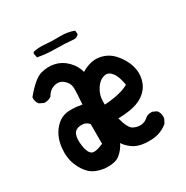

<svg xmlns="http://www.w3.org/2000/svg" viewBox="-138 -693 776 803"><g transform="rotate(-30 250.0 -291.0)"><path d="M141 -4Q100 -10 77.5 -29.5Q55 -49 40 -85.5Q25 -122 30 -168Q35 -214 58.5 -245Q82 -276 112.5 -284Q143 -292 195 -282Q199 -332 199 -357Q199 -382 179.5 -399.5Q160 -417 134.5 -410Q109 -403 96 -378Q80 -366 59 -368L39 -378Q27 -392 29 -413Q80 -475 114 -484Q148 -493 179.5 -486Q211 -479 236 -454Q261 -429 269 -397Q314 -424 354 -417.5Q394 -411 421 -381Q448 -351 459 -316.5Q470 -282 462 -249Q454 -216 429.5 -194.5Q405 -173 370 -165Q335 -157 296 -157Q310 -103 329.5 -93.5Q349 -84 367 -86Q385 -88 398 -100Q411 -112 433 -110L452 -101Q466 -84 462 -61L452 -41Q431 -23 404.5 -15.5Q378 -8 342 -11Q306 -14 283.5 -30.5Q261 -47 251 -64Q238 -37 215 -18.5Q192 0 141 -4ZM184 -99V-194Q169 -212 143.5 -210Q118 -208 110 -188.5Q102 -169 107 -134.5Q112 -100 126.5 -90Q141 -80 184 -99ZM394 -263Q387 -306 371.5 -325.5Q356 -345 337.5 -341.5Q319 -338 305.5 -324Q292 -310 283 -288.5Q274 -267 276 -235Q355 -240 394 -263ZM298 -536Q257 -540 213.5 -540Q170 -540 129 -548L125 -569L129 -575Q154 -581 186.5 -578Q219 -575 255.5 -576Q292 -577 323 -565L325 -548Q316 -534 298 -536Z"/></g></svg>

Font: NaniFont Regular
Style: Regular
Weight: 400
Designer: Nanigashitei
Version: Version 1.036